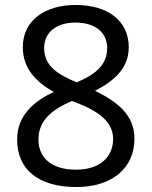

<svg xmlns="http://www.w3.org/2000/svg" viewBox="-20 -744 612 774"><path d="M285 -724C163 -724 72 -663 72 -554C72 -466 127 -413 197 -373C118 -337 49 -279 49 -182C49 -61 134 10 288 10C430 10 522 -65 522 -185C522 -282 451 -335 363 -378C437 -416 499 -467 499 -553C499 -664 410 -724 285 -724ZM284 -653C361 -653 412 -616 412 -550C412 -478 358 -441 289 -412C216 -443 158 -476 158 -550C158 -616 210 -653 284 -653ZM135 -181C135 -254 182 -299 270 -337L286 -331C377 -296 436 -253 436 -184C436 -111 383 -60 286 -60C183 -60 135 -112 135 -181Z"/></svg>

Font: Noto Sans Newa
Style: Regular
Weight: 400
Designer: Monotype Design Team
Foundry: Monotype Imaging Inc.
Version: Version 2.007